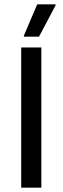

<svg xmlns="http://www.w3.org/2000/svg" viewBox="-20 -870 290 890"><path d="M171.7 0H78.3V-650H171.7ZM160.8 -700H90.8V-705L152.5 -850H237.5V-845Z"/></svg>

Font: Familjen Grotesk Variable
Style: Regular
Weight: 400
Designer: Anders Wikstroem, Jonas Baeckman, Matilda Gysing, Kristian Moeller
Foundry: Familjen STHLM AB
Version: Version 2.000